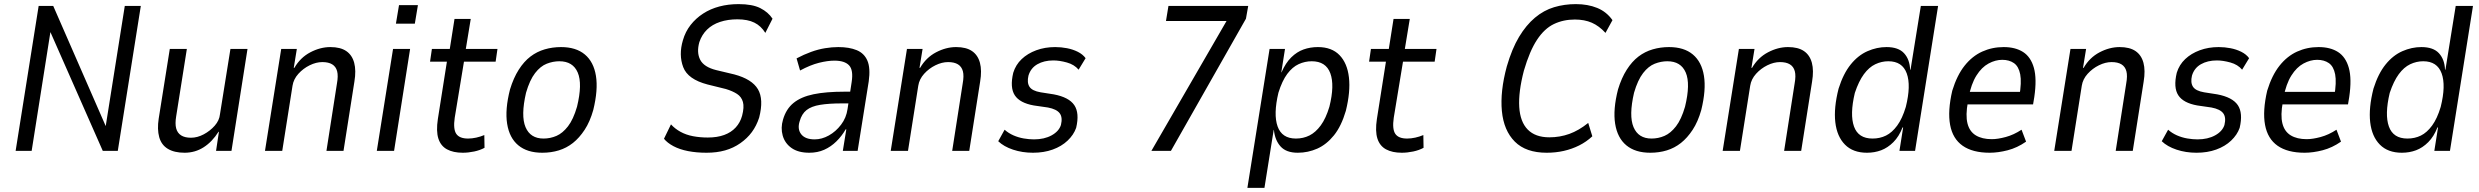

<svg xmlns="http://www.w3.org/2000/svg" viewBox="-20 -734 12058 934"><path d="M56 0 168 -705H239L495 -119H494L587 -705H665L553 0H480L223 -583H226L134 0Z M878 9Q828 9 796.5 -10Q765 -29 754.5 -67Q744 -105 752 -157L806 -496H889L837 -168Q831 -132 837 -109.5Q843 -87 861 -75.5Q879 -64 909 -64Q940 -64 971 -80.5Q1002 -97 1024.5 -122.5Q1047 -148 1050 -178L1101 -496H1184L1106 0H1031L1045 -93H1043Q1012 -44 970.5 -17.5Q929 9 878 9Z M1269 0 1348 -496H1424L1409 -404H1412Q1441 -454 1489.5 -479.5Q1538 -505 1587 -505Q1636 -505 1664.5 -485.5Q1693 -466 1703 -428.5Q1713 -391 1704 -337L1651 0H1568L1619 -327Q1626 -365 1620 -387.5Q1614 -410 1596 -421Q1578 -432 1548 -432Q1518 -432 1486.5 -416.5Q1455 -401 1431.5 -375Q1408 -349 1403 -317L1353 0Z M1906 -619 1921 -709H2013L1998 -619ZM1813 0 1892 -496H1975L1897 0Z M2231 9Q2185 9 2154.5 -7.5Q2124 -24 2112.5 -60Q2101 -96 2110 -155L2154 -434H2072L2081 -496H2168L2191 -642H2270L2246 -496H2400L2391 -434H2237L2192 -161Q2184 -106 2199.5 -83Q2215 -60 2257 -60Q2276 -60 2296.5 -64.5Q2317 -69 2336 -77L2337 -15Q2315 -3 2286.5 3Q2258 9 2231 9Z M2618 9Q2545 9 2501.5 -27Q2458 -63 2447 -132Q2436 -201 2461 -299Q2478 -355 2503.5 -395Q2529 -435 2560.5 -459Q2592 -483 2630 -494Q2668 -505 2709 -505Q2782 -505 2825 -469Q2868 -433 2879 -365Q2890 -297 2866 -199Q2850 -142 2824 -102.5Q2798 -63 2767 -38.5Q2736 -14 2698.5 -2.5Q2661 9 2618 9ZM2624 -60Q2657 -60 2687 -73Q2717 -86 2743 -119.5Q2769 -153 2787 -215Q2814 -326 2790.5 -381Q2767 -436 2701 -436Q2670 -436 2639.5 -424Q2609 -412 2583 -378.5Q2557 -345 2539 -283Q2513 -171 2536.5 -115.5Q2560 -60 2624 -60Z M3417 9Q3368 9 3327 1Q3286 -7 3256 -23Q3226 -39 3210 -59L3244 -129Q3263 -108 3290 -93Q3317 -78 3351 -71.5Q3385 -65 3423 -65Q3469 -65 3503 -77.5Q3537 -90 3559 -114Q3581 -138 3590 -171Q3601 -213 3594 -238Q3587 -263 3565.5 -277Q3544 -291 3511 -301L3422 -323Q3326 -348 3303.5 -407.5Q3281 -467 3302 -538Q3314 -580 3339.5 -612.5Q3365 -645 3400.5 -668Q3436 -691 3479.5 -702.5Q3523 -714 3573 -714Q3640 -714 3678.5 -694.5Q3717 -675 3738 -643L3703 -574Q3682 -608 3649.5 -624Q3617 -640 3567 -640Q3521 -640 3483 -627.5Q3445 -615 3419.5 -590Q3394 -565 3382 -529Q3368 -479 3386 -443.5Q3404 -408 3464 -393L3552 -372Q3638 -349 3667 -300Q3696 -251 3673 -162Q3660 -122 3637.5 -91.5Q3615 -61 3581.5 -37.5Q3548 -14 3507.5 -2.5Q3467 9 3417 9Z M3917 9Q3863 9 3830.5 -14Q3798 -37 3787.5 -74.5Q3777 -112 3789 -152Q3804 -204 3840.5 -233.5Q3877 -263 3937.5 -275.5Q3998 -288 4088 -288H4130L4122 -231H4075Q4012 -231 3969.5 -224Q3927 -217 3903.5 -198.5Q3880 -180 3870 -144Q3858 -106 3877.5 -81Q3897 -56 3943 -56Q3978 -56 4012 -75Q4046 -94 4071.5 -127.5Q4097 -161 4103 -204L4123 -335Q4132 -393 4110.5 -416Q4089 -439 4039 -439Q4006 -439 3964 -428.5Q3922 -418 3872 -391L3855 -450Q3891 -469 3925.5 -481.5Q3960 -494 3993.5 -499.5Q4027 -505 4058 -505Q4111 -505 4147.5 -490Q4184 -475 4199.5 -439Q4215 -403 4206 -338L4152 0H4080L4097 -105H4094Q4075 -72 4048.5 -46Q4022 -20 3989.5 -5.5Q3957 9 3917 9Z M4313 0 4392 -496H4468L4453 -404H4456Q4485 -454 4533.5 -479.5Q4582 -505 4631 -505Q4680 -505 4708.5 -485.5Q4737 -466 4747 -428.5Q4757 -391 4748 -337L4695 0H4612L4663 -327Q4670 -365 4664 -387.5Q4658 -410 4640 -421Q4622 -432 4592 -432Q4562 -432 4530.5 -416.5Q4499 -401 4475.5 -375Q4452 -349 4447 -317L4397 0Z M5005 9Q4953 9 4908 -6Q4863 -21 4836 -47L4867 -103Q4886 -86 4910 -75.5Q4934 -65 4960 -60.5Q4986 -56 5010 -56Q5060 -56 5095.5 -75.5Q5131 -95 5141 -126Q5150 -163 5135 -183Q5120 -203 5078 -211L5009 -221Q4941 -233 4916.5 -270.5Q4892 -308 4909 -380Q4921 -419 4950 -446.5Q4979 -474 5021 -489.5Q5063 -505 5113 -505Q5142 -505 5170.5 -499.5Q5199 -494 5223 -482Q5247 -470 5261 -451L5227 -395Q5206 -420 5170 -430Q5134 -440 5104 -440Q5059 -440 5026.5 -421.5Q4994 -403 4983 -366Q4975 -332 4988 -312Q5001 -292 5042 -285L5106 -275Q5180 -261 5206 -222.5Q5232 -184 5215 -112Q5203 -78 5173.5 -50Q5144 -22 5101 -6.5Q5058 9 5005 9Z M5581 0 5971 -674 5973 -632H5652L5664 -705H6052L6041 -643L5676 0Z M6048 180 6156 -496H6231L6213 -382H6214Q6234 -428 6261.5 -455Q6289 -482 6321.5 -493.5Q6354 -505 6391 -505Q6458 -505 6496 -466Q6534 -427 6542 -357.5Q6550 -288 6527 -195Q6505 -120 6469 -75.5Q6433 -31 6388 -11Q6343 9 6293 9Q6237 9 6209.5 -21.5Q6182 -52 6177 -102H6176L6131 180ZM6284 -60Q6320 -60 6350 -75Q6380 -90 6405 -124Q6430 -158 6447 -215Q6473 -319 6451.5 -377.5Q6430 -436 6361 -436Q6328 -436 6297.5 -422Q6267 -408 6242 -374.5Q6217 -341 6199 -283Q6174 -178 6195 -119Q6216 -60 6284 -60Z M6799 9Q6753 9 6722.5 -7.5Q6692 -24 6680.5 -60Q6669 -96 6678 -155L6722 -434H6640L6649 -496H6736L6759 -642H6838L6814 -496H6968L6959 -434H6805L6760 -161Q6752 -106 6767.5 -83Q6783 -60 6825 -60Q6844 -60 6864.5 -64.5Q6885 -69 6904 -77L6905 -15Q6883 -3 6854.5 3Q6826 9 6799 9Z M7504 9Q7403 9 7349 -45Q7295 -99 7286 -194Q7277 -289 7310 -411Q7335 -497 7369.5 -554.5Q7404 -612 7447 -648Q7490 -684 7540 -699Q7590 -714 7646 -714Q7704 -714 7749.5 -695.5Q7795 -677 7824 -636L7790 -574Q7759 -608 7723.5 -623.5Q7688 -639 7641 -639Q7585 -639 7539 -617Q7493 -595 7457 -540.5Q7421 -486 7393 -390Q7366 -286 7370.5 -213.5Q7375 -141 7412 -103.5Q7449 -66 7517 -66Q7568 -66 7614 -82.5Q7660 -99 7706 -136L7726 -71Q7697 -44 7662 -26.5Q7627 -9 7587.5 0Q7548 9 7504 9Z M8008 9Q7935 9 7891.5 -27Q7848 -63 7837 -132Q7826 -201 7851 -299Q7868 -355 7893.5 -395Q7919 -435 7950.5 -459Q7982 -483 8020 -494Q8058 -505 8099 -505Q8172 -505 8215 -469Q8258 -433 8269 -365Q8280 -297 8256 -199Q8240 -142 8214 -102.5Q8188 -63 8157 -38.5Q8126 -14 8088.5 -2.5Q8051 9 8008 9ZM8014 -60Q8047 -60 8077 -73Q8107 -86 8133 -119.5Q8159 -153 8177 -215Q8204 -326 8180.5 -381Q8157 -436 8091 -436Q8060 -436 8029.5 -424Q7999 -412 7973 -378.5Q7947 -345 7929 -283Q7903 -171 7926.5 -115.5Q7950 -60 8014 -60Z M8360 0 8439 -496H8515L8500 -404H8503Q8532 -454 8580.5 -479.5Q8629 -505 8678 -505Q8727 -505 8755.5 -485.5Q8784 -466 8794 -428.5Q8804 -391 8795 -337L8742 0H8659L8710 -327Q8717 -365 8711 -387.5Q8705 -410 8687 -421Q8669 -432 8639 -432Q8609 -432 8577.5 -416.5Q8546 -401 8522.5 -375Q8499 -349 8494 -317L8444 0Z M9062 9Q8994 9 8955 -30.5Q8916 -70 8908 -139.5Q8900 -209 8924 -303Q8947 -376 8983 -420.5Q9019 -465 9064.5 -485Q9110 -505 9157 -505Q9215 -505 9242.5 -475Q9270 -445 9272 -395H9274L9324 -705H9408L9296 0H9220L9238 -114H9235Q9218 -70 9190.5 -42.5Q9163 -15 9131 -3Q9099 9 9062 9ZM9089 -60Q9125 -60 9154.5 -74.5Q9184 -89 9209 -123Q9234 -157 9251 -214Q9277 -318 9255.5 -377Q9234 -436 9166 -436Q9133 -436 9102.5 -421.5Q9072 -407 9047 -373Q9022 -339 9003 -282Q8978 -177 8999 -118.5Q9020 -60 9089 -60Z M9659 9Q9576 9 9527.5 -25Q9479 -59 9466.5 -126.5Q9454 -194 9477 -293Q9500 -368 9537 -414.5Q9574 -461 9622.5 -483Q9671 -505 9727 -505Q9784 -505 9821.5 -481Q9859 -457 9874 -404Q9889 -351 9876 -262L9870 -226H9533L9543 -287H9824L9803 -264Q9815 -334 9807.5 -372.5Q9800 -411 9777 -427Q9754 -443 9720 -443Q9687 -443 9653.5 -425Q9620 -407 9594.5 -366.5Q9569 -326 9556 -259L9553 -238Q9541 -173 9551 -133.5Q9561 -94 9591.5 -75.5Q9622 -57 9669 -57Q9698 -57 9737 -67.5Q9776 -78 9814 -103L9836 -45Q9793 -15 9746.5 -3Q9700 9 9659 9Z M9973 0 10052 -496H10128L10113 -404H10116Q10145 -454 10193.5 -479.5Q10242 -505 10291 -505Q10340 -505 10368.5 -485.5Q10397 -466 10407 -428.5Q10417 -391 10408 -337L10355 0H10272L10323 -327Q10330 -365 10324 -387.5Q10318 -410 10300 -421Q10282 -432 10252 -432Q10222 -432 10190.5 -416.5Q10159 -401 10135.5 -375Q10112 -349 10107 -317L10057 0Z M10665 9Q10613 9 10568 -6Q10523 -21 10496 -47L10527 -103Q10546 -86 10570 -75.5Q10594 -65 10620 -60.5Q10646 -56 10670 -56Q10720 -56 10755.5 -75.5Q10791 -95 10801 -126Q10810 -163 10795 -183Q10780 -203 10738 -211L10669 -221Q10601 -233 10576.5 -270.5Q10552 -308 10569 -380Q10581 -419 10610 -446.5Q10639 -474 10681 -489.5Q10723 -505 10773 -505Q10802 -505 10830.5 -499.5Q10859 -494 10883 -482Q10907 -470 10921 -451L10887 -395Q10866 -420 10830 -430Q10794 -440 10764 -440Q10719 -440 10686.5 -421.5Q10654 -403 10643 -366Q10635 -332 10648 -312Q10661 -292 10702 -285L10766 -275Q10840 -261 10866 -222.5Q10892 -184 10875 -112Q10863 -78 10833.5 -50Q10804 -22 10761 -6.5Q10718 9 10665 9Z M11191 9Q11108 9 11059.5 -25Q11011 -59 10998.5 -126.5Q10986 -194 11009 -293Q11032 -368 11069 -414.5Q11106 -461 11154.5 -483Q11203 -505 11259 -505Q11316 -505 11353.5 -481Q11391 -457 11406 -404Q11421 -351 11408 -262L11402 -226H11065L11075 -287H11356L11335 -264Q11347 -334 11339.5 -372.5Q11332 -411 11309 -427Q11286 -443 11252 -443Q11219 -443 11185.5 -425Q11152 -407 11126.5 -366.5Q11101 -326 11088 -259L11085 -238Q11073 -173 11083 -133.5Q11093 -94 11123.5 -75.5Q11154 -57 11201 -57Q11230 -57 11269 -67.5Q11308 -78 11346 -103L11368 -45Q11325 -15 11278.5 -3Q11232 9 11191 9Z M11664 9Q11596 9 11557 -30.5Q11518 -70 11510 -139.5Q11502 -209 11526 -303Q11549 -376 11585 -420.5Q11621 -465 11666.5 -485Q11712 -505 11759 -505Q11817 -505 11844.5 -475Q11872 -445 11874 -395H11876L11926 -705H12010L11898 0H11822L11840 -114H11837Q11820 -70 11792.5 -42.5Q11765 -15 11733 -3Q11701 9 11664 9ZM11691 -60Q11727 -60 11756.5 -74.5Q11786 -89 11811 -123Q11836 -157 11853 -214Q11879 -318 11857.5 -377Q11836 -436 11768 -436Q11735 -436 11704.5 -421.5Q11674 -407 11649 -373Q11624 -339 11605 -282Q11580 -177 11601 -118.5Q11622 -60 11691 -60Z"/></svg>

Font: Nunito Sans 7pt Condensed
Style: Italic
Weight: 400
Width: 3
Italic angle: -9°
Designer: Vernon Adams
Foundry: Vernon Adams
Version: Version 3.101;gftools[0.9.27]